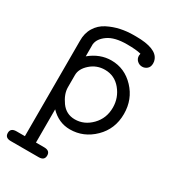

<svg xmlns="http://www.w3.org/2000/svg" viewBox="-215 -723 941 1051"><g transform="rotate(30 255.5 -197.5)"><path d="M23 160H76V-442Q75 -490 97 -526Q119 -562 156.5 -581Q194 -600 233.5 -608.5Q273 -617 315 -617H330Q460 -617 481 -558Q485 -549 485 -535Q485 -513 471.5 -501.5Q458 -490 441 -490Q423 -490 409.5 -502.5Q396 -515 396 -534Q396 -537 398 -547Q368 -555 309 -555Q232 -555 191 -526.5Q150 -498 146 -461V-385Q208 -436 280 -436Q364 -436 424.5 -372Q485 -308 485 -216Q485 -121 420.5 -58Q356 5 270 5Q199 5 146 -50V160H198Q235 160 235 191Q235 222 199 222H22Q-14 222 -14 191Q-14 160 23 160ZM146 -190Q146 -147 178.5 -101.5Q211 -56 266 -56Q325 -56 370 -102Q415 -148 415 -216Q415 -278 375.5 -326Q336 -374 275 -374Q223 -374 184.5 -340Q146 -306 146 -267Z"/></g></svg>

Font: CMU Typewriter Text
Style: Regular
Weight: 500
Monospace: yes
Version: Version 0.7.0